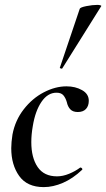

<svg xmlns="http://www.w3.org/2000/svg" viewBox="-20 -752 434 785"><path d="M26 -146Q26 -170 31 -202Q42 -260 77 -305Q112 -350 159 -374.5Q206 -399 252 -399Q288 -399 315.5 -383.5Q343 -368 343 -340Q343 -319 331.5 -306.5Q320 -294 298 -294Q278 -294 267.5 -305Q257 -316 253 -335Q248 -352 239 -362.5Q230 -373 211 -373Q175 -373 149.5 -335.5Q124 -298 114 -236Q108 -202 108 -171Q108 -107 134 -69Q160 -31 213 -31Q237 -31 262.5 -41.5Q288 -52 308 -67H309Q312 -67 315 -64Q318 -61 316 -58Q278 -22 237.5 -4.5Q197 13 159 13Q91 13 58.5 -32.5Q26 -78 26 -146ZM225 -476 306 -716Q308 -722 333 -727Q358 -732 378 -732Q385 -732 390 -730.5Q395 -729 394 -727L235 -473Q234 -470 228.5 -472Q223 -474 225 -476Z"/></svg>

Font: Cormorant Infant SemiBold
Style: Italic
Weight: 600
Italic angle: -10°
Designer: Christian Thalmann (Catharsis Fonts)
Foundry: Catharsis Fonts
Version: Version 4.000